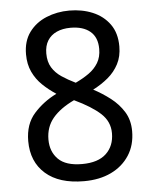

<svg xmlns="http://www.w3.org/2000/svg" viewBox="-53 -769 656 824"><g transform="rotate(-5 275.5 -357.5)"><path d="M276 10Q169 10 110.5 -41.5Q52 -93 52 -182Q52 -255 92.5 -300.5Q133 -346 190 -374Q158 -395 132 -420Q106 -445 90.5 -478Q75 -511 75 -554Q75 -611 103 -649Q131 -687 177 -706Q223 -725 276 -725Q331 -725 376.5 -706Q422 -687 449.5 -649Q477 -611 477 -553Q477 -510 460 -477.5Q443 -445 414.5 -421Q386 -397 349 -378Q387 -358 421.5 -331.5Q456 -305 478 -269.5Q500 -234 500 -186Q500 -126 471.5 -82Q443 -38 393 -14Q343 10 276 10ZM274 -64Q343 -64 378 -97Q413 -130 413 -185Q413 -235 375 -270Q337 -305 263 -340Q202 -311 170.5 -273Q139 -235 139 -181Q139 -129 171.5 -96.5Q204 -64 274 -64ZM277 -414Q309 -429 334.5 -447Q360 -465 375 -490Q390 -515 390 -550Q390 -600 359.5 -625.5Q329 -651 275 -651Q241 -651 215.5 -639.5Q190 -628 176 -605.5Q162 -583 162 -550Q162 -514 177 -489.5Q192 -465 218 -447.5Q244 -430 277 -414Z"/></g></svg>

Font: ubangla85
Style: Book
Weight: 400
Designer: Jelle Bosma - Monotype Design Team
Foundry: Monotype Imaging Inc.
Version: Version 2.003